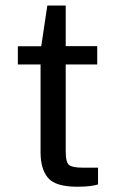

<svg xmlns="http://www.w3.org/2000/svg" viewBox="-20 -688 429 710"><path d="M339.5 -449.5H223V-128Q223 -86.5 236.2 -77.2Q249.5 -68 286 -68H342.5V-6Q332.5 -2.5 313.2 0Q294 2.5 266 2.5Q185.5 2.5 157.8 -30Q130 -62.5 130 -125V-449.5H46V-517H132.5L155 -667.5H223V-517.5H339.5Z"/></svg>

Font: Public Sans
Style: Regular
Weight: 400
Designer: The Public Sans project authors (U.S. Web Design System). Libre Franklin designed by Pablo Impallari and Rodrigo Fuenzal
Version: Version 1.008; ttfautohint (v1.8.1) -l 8 -r 50 -G 200 -x 14 